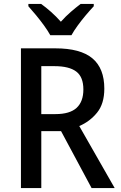

<svg xmlns="http://www.w3.org/2000/svg" viewBox="-20 -961 616 981"><path d="M263 -714Q391 -714 452 -663Q513 -612 513 -508Q513 -431 476 -385.5Q439 -340 385 -317L566 0H448L292 -291H191V0H87V-714ZM258 -623H191V-378H263Q337 -378 371.5 -410Q406 -442 406 -504Q406 -568 369.5 -595.5Q333 -623 258 -623ZM237 -781Q225 -803 205.5 -830Q186 -857 164.5 -883Q143 -909 125 -929V-941H190Q214 -924 240.5 -900.5Q267 -877 291 -850Q316 -878 341.5 -900Q367 -922 392 -941H459V-929Q441 -910 419 -884Q397 -858 377 -830.5Q357 -803 345 -781Z"/></svg>

Font: Noto Sans Telugu SemiCondensed Medium
Style: Regular
Weight: 500
Width: 4
Designer: Jelle Bosma - Monotype Design Team
Foundry: Monotype Imaging Inc.
Version: Version 2.005; ttfautohint (v1.8.4.7-5d5b)